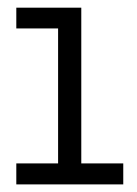

<svg xmlns="http://www.w3.org/2000/svg" viewBox="-20 -485 360 505"><path d="M22.9 -464.8H193.8V-55.2H304.2V0H22.9V-55.2H132.8V-410.2H22.9Z"/></svg>

Font: Stint Ultra Expanded
Style: Regular
Weight: 400
Width: 7
Designer: Astigmatic (AOETI)
Foundry: Astigmatic (AOETI)
Version: Version 1.000